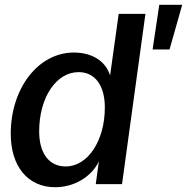

<svg xmlns="http://www.w3.org/2000/svg" viewBox="-20 -771 783 804"><path d="M211 13C289 13 362 -29 394 -95L381 0H491L589 -713H477L441 -455C422 -516 365 -551 289 -551C140 -551 25 -401 25 -211C25 -75 96 13 211 13ZM255 -74C184 -74 144 -131 144 -221C144 -362 215 -469 309 -469C378 -469 419 -413 419 -321C419 -182 348 -74 255 -74ZM619 -564H690L743 -751H647Z"/></svg>

Font: Ronzino Medium
Style: Italic
Weight: 500
Italic angle: -7.99998°
Designer: Nunzio Mazzaferro
Foundry: Collletttivo
Version: Version 1.000;Glyphs 3.3 (3337)